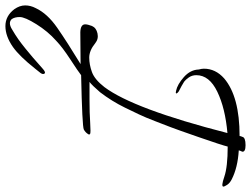

<svg xmlns="http://www.w3.org/2000/svg" viewBox="-190 -501 928 710"><g transform="rotate(90 274.0 -146.0)"><path d="M38 21Q9 20 9 3Q9 -6 15 -22Q22 -38 42.5 -42.5Q63 -47 79 -34Q106 -12 132 -12Q158 -12 185.5 -22Q213 -32 241 -68Q322 -176 411 -523Q319 -515 258 -485.5Q197 -456 197 -408Q197 -392 205.5 -380Q214 -368 221 -363Q235 -354 257 -343Q269 -334 262 -332Q259 -332 255 -333Q231 -338 204 -362Q177 -386 176 -417Q173 -428 173 -436Q173 -479 209 -511Q276 -568 422 -568Q422 -572 425 -578Q427 -590 456 -590Q481 -590 480 -578Q476 -570 475 -565Q539 -561 582 -539Q596 -532 602.5 -522Q609 -512 609 -508Q609 -499 572.5 -511.5Q536 -524 461 -524Q456 -503 426.5 -418Q397 -333 389 -312.5Q381 -292 367 -255.5Q353 -219 342 -196Q331 -173 317 -144Q293 -95 260 -52Q235 -23 222 -13Q239 -13 288 -13Q337 -13 374 -15.5Q411 -18 414.5 -15Q418 -12 415 -8Q409 2 398 8Q387 14 197 18Q183 29 138.5 58Q94 87 70 110Q35 141 8.5 183.5Q-18 226 -18 245Q-18 264 -10 275Q3 288 26 274.5Q49 261 64.5 250Q80 239 98.5 224Q117 209 131 197Q166 166 172 161Q187 147 191.5 154Q196 161 185 173L173 188Q127 246 93 270Q53 298 15.5 298Q-22 298 -47 265Q-61 245 -61 225Q-61 205 -51 186Q-31 143 21.5 106.5Q74 70 156 20Q101 21 38 21Z"/></g></svg>

Font: Allura
Style: Regular
Weight: 400
Designer: Robert E. Leuschke
Foundry: Robert E. Leuschke
Version: Version 1.004